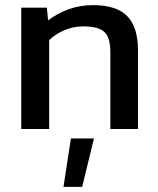

<svg xmlns="http://www.w3.org/2000/svg" viewBox="-20 -504 618 750"><path d="M63 -474H163L168 -424Q202 -451 247 -467.5Q292 -484 343 -484Q435 -484 477 -441Q519 -398 519 -307V0H411V-302Q411 -357 388 -379Q365 -401 304 -401Q267 -401 231.5 -386Q196 -371 172 -347V0H63ZM257 37H347L301 226H228Z"/></svg>

Font: Kanit
Style: Regular
Weight: 400
Designer: Katatrad Team
Foundry: Cadson Demak
Version: Version 1.001